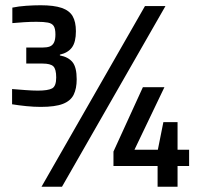

<svg xmlns="http://www.w3.org/2000/svg" viewBox="-20 -711 757 731"><path d="M135 -304Q109 -304 79.5 -307Q50 -310 26 -314V-372Q51 -370 77.5 -368Q104 -366 124 -366Q163 -366 178.5 -374.5Q194 -383 194 -416Q194 -448 183 -458.5Q172 -469 142 -469H80V-530H142Q159 -530 169.5 -534Q180 -538 185.5 -549Q191 -560 191 -580Q191 -602 184.5 -612Q178 -622 162.5 -625Q147 -628 119 -628Q97 -628 72 -626.5Q47 -625 27 -623V-682Q51 -687 80 -689Q109 -691 135 -691Q185 -691 214.5 -681Q244 -671 256.5 -649.5Q269 -628 269 -592Q269 -551 254 -530.5Q239 -510 208 -503V-500Q240 -494 256 -474.5Q272 -455 272 -409Q272 -374 260.5 -350.5Q249 -327 219.5 -315.5Q190 -304 135 -304ZM138 0 532 -688H610L216 0ZM580 0V-79H412V-134L524 -379H606L492 -141H581L602 -246H656V-141H700V-79H656V0Z"/></svg>

Font: Saira SemiCondensed SemiBold
Style: Regular
Weight: 600
Width: 4
Designer: Hector Gatti with collaboration of the Omnibus-Type team
Foundry: Omnibus-Type
Version: Version 1.101